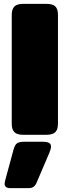

<svg xmlns="http://www.w3.org/2000/svg" viewBox="-20 -700 365 997"><path d="M41 -57V-623Q41 -652 54.5 -666Q68 -680 101 -680H220Q254 -680 267.5 -666.5Q281 -653 281 -623V-57Q281 -28 267.5 -14Q254 0 220 0H101Q68 0 54.5 -14Q41 -28 41 -57ZM4 254Q4 250 6 240L50 78Q57 52 68.5 44Q80 36 107 36H201Q224 36 234.5 42Q245 48 245 61Q245 73 236 94L169 251Q163 264 153.5 270.5Q144 277 126 277H34Q4 277 4 254Z"/></svg>

Font: Mitr
Style: Bold
Weight: 700
Designer: Thanarat Vachiruckul
Foundry: Cadson Demak
Version: Version 1.003